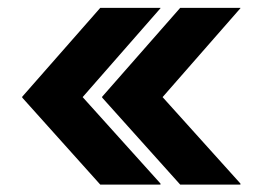

<svg xmlns="http://www.w3.org/2000/svg" viewBox="-20 -521 681 502"><path d="M247.1 -267.1V-268.1L451.2 -500.5H608.6V-499.5L405.1 -267.1ZM242.2 -38.3 38.1 -265.8V-267.1H196.1L399.6 -41.1V-38.3ZM38.1 -267.1V-268.1L242.2 -500.5H399.6V-499.5L196.1 -267.1ZM451.2 -38.3 247.1 -265.8V-267.1H405.1L608.6 -41.1V-38.3Z"/></svg>

Font: Foldit Thin
Style: Regular
Weight: 100
Designer: Sophia Tai
Foundry: Sophia Tai
Version: Version 1.003